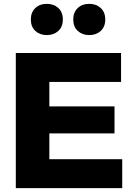

<svg xmlns="http://www.w3.org/2000/svg" viewBox="-20 -976 706 996"><path d="M236 -284H574V-424H236V-551H608V-701H62V0H614V-150H236ZM140 -875Q140 -837 163.5 -815.5Q187 -794 223 -794Q259 -794 282.5 -815.5Q306 -837 306 -875Q306 -913 282.5 -934.5Q259 -956 223 -956Q186 -956 163 -934Q140 -912 140 -875ZM360 -875Q360 -837 383.5 -815.5Q407 -794 443 -794Q479 -794 502.5 -815.5Q526 -837 526 -875Q526 -913 502.5 -934.5Q479 -956 443 -956Q406 -956 383 -934Q360 -912 360 -875Z"/></svg>

Font: Geom ExtraBold
Style: Bold
Weight: 800
Version: Version 1.102